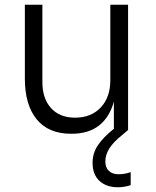

<svg xmlns="http://www.w3.org/2000/svg" viewBox="-20 -550 660 811"><path d="M85 -218V-530H159V-203Q159 -134 195.5 -93.5Q232 -53 297 -53Q365 -53 405.5 -96Q446 -139 446 -211V-530H521V0H520L494 22Q458 51 441.5 77.5Q425 104 425 132Q425 158 440 172Q455 186 481 186Q507 186 532 177V232Q505 241 478 241Q429 241 400 214Q371 187 371 138Q371 97 393.5 63.5Q416 30 461 -6V-121Q443 -55 398.5 -20Q354 15 283 15H280Q185 15 135 -46Q85 -107 85 -218Z"/></svg>

Font: Sora-SIA Light
Style: Regular
Weight: 300
Designer: Jonathan Barnbrook, Julián Moncada
Foundry: Barnbrook Fonts
Version: Version 2.000